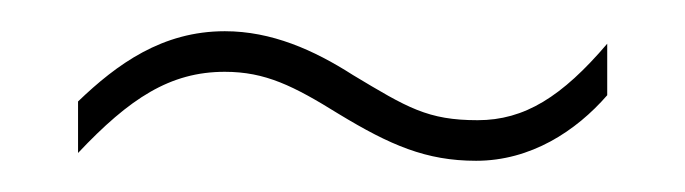

<svg xmlns="http://www.w3.org/2000/svg" viewBox="-20 -415 439 123"><path d="M197 -342C230 -322 253 -312 285 -312C320 -312 349 -331 369 -354V-387C340 -353 316 -338 286 -338C254 -338 241 -346 206 -367C181 -383 154 -395 124 -395C84 -395 55 -374 30 -350V-317C63 -352 89 -369 124 -369C150 -369 168 -360 197 -342Z"/></svg>

Font: Noto Sans Tamil ExtraCondensed Thin
Style: Regular
Weight: 100
Width: 2
Designer: Jelle Bosma - Monotype Design Team
Foundry: Monotype Imaging Inc.
Version: Version 2.004